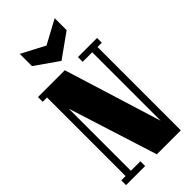

<svg xmlns="http://www.w3.org/2000/svg" viewBox="-279 -968 1031 1031"><g transform="rotate(-45 236.5 -452.5)"><path d="M12.2 -632.8V-668.9H215.8L388.2 -112.8V-632.8H315.9V-668.9H460.9V-632.8H428.2V0H246.1L85 -507.8V-36.1H157.2V0H12.2V-36.1H44.9V-632.8ZM238.8 -716.8 106.9 -809.1V-901.9L240.2 -832L375 -904.8V-814Z"/></g></svg>

Font: Lletraferida
Style: Heavy
Weight: 900
Designer: Josep Patau Bellart
Foundry: Josep Patau Bellart
Version: Version 1.000